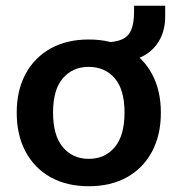

<svg xmlns="http://www.w3.org/2000/svg" viewBox="-20 -636 616 666"><path d="M288 10Q211.9 10 155.9 -21Q100 -52 69 -109.5Q38 -167 38 -245Q38 -323 69 -380Q100 -437 155.9 -468Q211.9 -499 288 -499Q364.1 -499 420.1 -468Q476 -437 507 -379.8Q538 -322.6 538 -245Q538 -167 507 -109.5Q476 -52 420.1 -21Q364.1 10 288 10ZM287.6 -85Q344 -85 378 -125.5Q412 -166 412 -245.5Q412 -325 378 -364.5Q344 -404 287.6 -404Q232 -404 198 -364.5Q164 -325 164 -245.5Q164 -166 198 -125.5Q232 -85 287.6 -85ZM418 -425 347 -470V-489Q382 -490 403.5 -499.5Q425 -509 435 -532Q445 -555 445 -595V-616H553V-579Q553 -536 536.5 -503Q520 -470 490 -449.5Q460 -429 418 -425Z"/></svg>

Font: Nunito Sans 12pt ExtraLight
Style: Regular
Weight: 200
Version: Version 3.101;gftools[0.9.27]